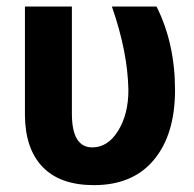

<svg xmlns="http://www.w3.org/2000/svg" viewBox="-20 -548 586 579"><path d="M196.8 -528.3V-205.1Q196.8 -103.5 258.3 -103.5Q305.2 -103.5 336.2 -153.6Q367.2 -203.6 367.2 -276.4Q365.2 -391.6 317.4 -528.3H452.1Q507.8 -417 507.8 -276.4Q507.8 -142.6 444.3 -66.2Q380.9 10.3 263.2 10.3Q161.6 10.3 108.9 -44.2Q56.2 -98.6 55.2 -199.7V-528.3Z"/></svg>

Font: RobotoInd
Style: Bold
Weight: 700
Designer: Google
Version: Version 2.001150; 2014